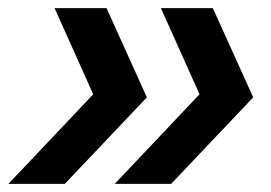

<svg xmlns="http://www.w3.org/2000/svg" viewBox="-48 -484 661 468"><path d="M-27.5 -35.8 179.2 -254.2 85 -464.2H211.7L310 -246.7L110 -35.8ZM231.7 -35.8 438.3 -254.2 344.2 -464.2H470.8L569.2 -246.7L369.2 -35.8Z"/></svg>

Font: Funnel Sans SemiBold
Style: Italic
Weight: 600
Italic angle: -14.036°
Designer: NORD ID, Kristian Moeller
Foundry: Dicotype
Version: Version 1.000